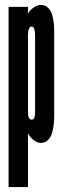

<svg xmlns="http://www.w3.org/2000/svg" viewBox="-20 -575 271 783"><path d="M15 188H94V-32C104 -10 128 8 146 8C195 8 200 -60 201 -99V-448C201 -483 197 -555 146 -555C128 -555 102 -537 94 -519V-547H15ZM94 -430C94 -449 98 -467 109 -467C120 -467 123 -449 123 -430V-120C123 -98 119 -87 109 -87C99 -87 94 -97 94 -120Z"/></svg>

Font: League Gothic Condensed
Style: Regular
Weight: 400
Width: 3
Designer: Tyler Finck
Foundry: The League of Moveable Type
Version: Version 1.001;PS 001.001;hotconv 1.0.56;makeotf.lib2.0.21325